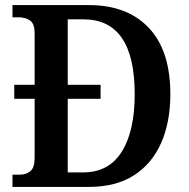

<svg xmlns="http://www.w3.org/2000/svg" viewBox="-20 -734 741 754"><path d="M29 0V-48H57Q83 -48 99.5 -62Q116 -76 116 -114V-346H36V-401H116V-603Q116 -641 98 -653.5Q80 -666 53 -666H29V-714H329Q480 -714 564.5 -624.5Q649 -535 649 -364Q649 -255 613 -173Q577 -91 506 -45.5Q435 0 329 0ZM307 -57Q407 -57 458 -138Q509 -219 509 -364Q509 -658 308 -658H246V-401H375V-346H246V-57Z"/></svg>

Font: Noto Serif Myanmar SemiCondensed SemiBold
Style: Regular
Weight: 600
Width: 4
Designer: Ben Mitchell and the Monotype Design Team
Foundry: Monotype Imaging Inc.
Version: Version 2.106; ttfautohint (v1.8.4.7-5d5b)